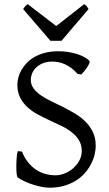

<svg xmlns="http://www.w3.org/2000/svg" viewBox="-20 -872 516 907"><path d="M432.1 -184.1Q432.1 -162.1 426.3 -139.2Q420.4 -116.2 408.4 -94Q396.5 -71.8 378.7 -52Q360.8 -32.2 336.7 -17.6Q312.5 -2.9 282 5.9Q251.5 14.6 214.8 14.6Q198.7 14.6 179.7 11.2Q160.6 7.8 140.6 1.7Q120.6 -4.4 100.8 -13.2Q81.1 -22 64 -33.2Q60.5 -35.2 58.8 -49.8Q57.1 -64.5 57.1 -84.2Q57.1 -104 58.6 -124.5Q60.1 -145 64 -158.2L84 -155.8Q95.2 -127 112.1 -106Q128.9 -85 149.4 -71Q169.9 -57.1 193.6 -50.5Q217.3 -43.9 242.2 -43.9Q264.2 -43.9 286.4 -53Q308.6 -62 326.2 -77.6Q343.8 -93.3 355 -114Q366.2 -134.8 366.2 -158.2Q366.2 -188 353 -209.5Q339.8 -231 318.6 -247.6Q297.4 -264.2 270 -277.3Q242.7 -290.5 214.1 -303.7Q185.5 -316.9 158.2 -331.5Q130.9 -346.2 109.6 -365.7Q88.4 -385.3 75.2 -410.9Q62 -436.5 62 -472.2Q62 -487.3 66.4 -504.9Q70.8 -522.5 80.6 -540Q90.3 -557.6 105.7 -574Q121.1 -590.3 142.8 -602.8Q164.6 -615.2 192.9 -622.6Q221.2 -629.9 256.8 -629.9Q278.8 -629.9 301 -626.5Q323.2 -623 342.5 -617.2Q361.8 -611.3 377.4 -603Q393.1 -594.7 401.9 -585Q405.3 -582 402.1 -573.5Q398.9 -564.9 392.3 -554.9Q385.7 -544.9 377.7 -535.2Q369.6 -525.4 363.8 -520L346.2 -522.9Q332.5 -539.1 317.6 -550Q302.7 -561 287.4 -568.1Q272 -575.2 256.8 -578.1Q241.7 -581.1 228 -581.1Q200.7 -581.1 181.4 -572.8Q162.1 -564.5 149.7 -552Q137.2 -539.6 131.3 -524.2Q125.5 -508.8 125.5 -495.1Q125.5 -472.2 138.7 -454.3Q151.9 -436.5 173.3 -421.6Q194.8 -406.7 222.4 -393.6Q250 -380.4 278.8 -366Q307.6 -351.6 335.2 -335Q362.8 -318.4 384.3 -296.9Q405.8 -275.4 418.9 -247.8Q432.1 -220.2 432.1 -184.1ZM270.5 -679.2H218.3L89.4 -829.1Q92.8 -834 95.2 -837.4Q97.7 -840.8 99.9 -843.3Q102.1 -845.7 104.7 -847.7Q107.4 -849.6 111.3 -852.1L245.6 -749L377.4 -852.1Q385.7 -847.7 389.2 -843.3Q392.6 -838.9 398.4 -829.1Z"/></svg>

Font: Gentium Basic
Style: Regular
Weight: 400
Designer: J. Victor Gaultney and Annie Olsen
Foundry: SIL International
Version: Version 1.100